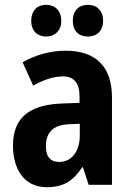

<svg xmlns="http://www.w3.org/2000/svg" viewBox="-20 -862 549 799"><path d="M110 -775C110 -733 136 -710 172 -710C208 -710 235 -734 235 -775C235 -818 208 -842 172 -842C136 -842 110 -819 110 -775ZM283 -775C283 -733 308 -710 346 -710C383 -710 409 -734 409 -775C409 -818 383 -842 346 -842C309 -842 283 -819 283 -775ZM252 -651C190 -651 127 -633 74 -603L118 -506C165 -531 202 -544 243 -544C289 -544 311 -514 311 -461V-434L233 -431C102 -425 34 -372 34 -256C34 -158 81 -83 174 -83C246 -83 285 -110 322 -166H325L349 -93H446V-456C446 -587 377 -651 252 -651ZM268 -345 312 -347V-298C312 -230 276 -188 227 -188C192 -188 171 -207 171 -254C171 -309 200 -343 268 -345Z"/></svg>

Font: Noto Sans Kannada UI Condensed
Style: Bold
Weight: 700
Width: 3
Designer: Jelle Bosma - Monotype Design Team
Foundry: Monotype Imaging Inc.
Version: Version 2.005